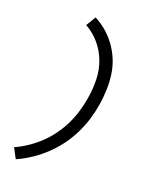

<svg xmlns="http://www.w3.org/2000/svg" viewBox="-179 -939 958 1198"><g transform="rotate(20 300.0 -340.0)"><path d="M77 161 42 94Q86 74 127 46Q168 18 203 -16Q238 -50 266.5 -90Q295 -130 315.5 -173Q336 -216 349.5 -261.5Q363 -307 370 -352Q381 -416 379 -479.5Q377 -543 355.5 -599.5Q334 -656 295 -701.5Q256 -747 204 -776L243 -841Q285 -819 321 -788Q357 -757 384.5 -718.5Q412 -680 430.5 -635.5Q449 -591 456 -542Q463 -493 461.5 -442Q460 -391 452 -340Q444 -289 428.5 -238Q413 -187 389 -138Q365 -89 332.5 -44.5Q300 0 259.5 38.5Q219 77 173 108Q127 139 77 161Z"/></g></svg>

Font: Iosevka Extended Oblique
Style: Regular
Weight: 400
Width: 7
Italic angle: -9°
Monospace: yes
Designer: Belleve Invis
Foundry: Belleve Invis
Version: Version 32.0.1; ttfautohint (v1.8.4)